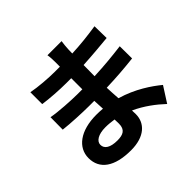

<svg xmlns="http://www.w3.org/2000/svg" viewBox="-198 -1022 1296 1296"><g transform="rotate(-45 450.0 -373.5)"><path d="M118 -113C118 -8 201 53 359 53C490 53 554 -13 554 -97C554 -107 554 -119 553 -133C632 -97 700 -45 752 4L823 -107C766 -154 671 -220 547 -256C545 -291 542 -327 541 -362C636 -365 713 -371 802 -381L801 -498C721 -488 638 -479 538 -475L539 -581C633 -586 713 -594 778 -600L776 -714C690 -701 617 -693 540 -690C540 -706 541 -720 541 -730C542 -755 545 -780 548 -800H413C417 -781 418 -750 418 -733V-686H369C308 -686 217 -693 155 -705V-592C213 -583 307 -577 370 -577H417V-471H370C317 -471 189 -478 132 -490L131 -372C196 -364 310 -359 368 -359H419L423 -280C403 -282 383 -283 362 -283C209 -283 118 -213 118 -113ZM238 -120C238 -154 277 -180 346 -180C374 -180 401 -177 427 -173C428 -156 428 -142 428 -132C428 -74 394 -59 341 -59C273 -59 238 -82 238 -120Z"/></g></svg>

Font: GenEiGothic-pro-Regular
Style: Bold
Weight: 700
Designer: Ryoko NISHIZUKA (kana & ideographs); Paul D. Hunt (Latin, Greek & Cyrillic); Wenlong ZHANG (bopomofo); Sandoll Communica
Foundry: Adobe Systems Incorporated; o_tamon
Version: Version 1.000.140830